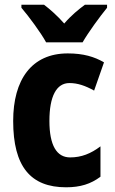

<svg xmlns="http://www.w3.org/2000/svg" viewBox="-20 -786 487 816"><path d="M176 -606H331C355 -648 404 -715 435 -753V-766H341C314 -746 283 -721 253 -686C223 -720 192 -747 167 -766H71V-753C102 -717 155 -645 176 -606ZM261 10C321 10 366 -4 407 -35V-164C366 -133 326 -117 278 -117C221 -117 190 -168 190 -272C190 -377 220 -433 275 -433C310 -433 342 -422 380 -401L422 -521C381 -545 334 -559 268 -559C114 -559 36 -447 36 -272C36 -78 110 10 261 10Z"/></svg>

Font: Noto Sans Gurmukhi UI Condensed ExtraBold
Style: Regular
Weight: 800
Width: 3
Designer: Jelle Bosma - Monotype Design Team
Foundry: Monotype Imaging Inc.
Version: Version 2.004